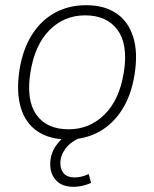

<svg xmlns="http://www.w3.org/2000/svg" viewBox="-20 -528 593 738"><path d="M240 8Q171 8 124.5 -23Q78 -54 60 -114Q42 -174 55 -260Q68 -340 103.5 -395.5Q139 -451 192 -479.5Q245 -508 311 -508Q381 -508 427 -477Q473 -446 492 -386Q511 -326 497 -240Q484 -160 448 -104.5Q412 -49 359 -20.5Q306 8 240 8ZM244 -31Q324 -31 381.5 -87.5Q439 -144 456 -250Q473 -356 432 -412.5Q391 -469 307 -469Q227 -469 170.5 -412.5Q114 -356 97 -250Q80 -144 119.5 -87.5Q159 -31 244 -31ZM262 190Q219 190 196 165.5Q173 141 173 103Q173 59 201.5 23.5Q230 -12 274 -31L292 0Q252 16 232 43Q212 70 212 99Q212 124 225.5 139Q239 154 267 154Q279 154 292.5 151Q306 148 321 141L330 175Q320 180 301 185Q282 190 262 190Z"/></svg>

Font: Mulish ExtraLight
Style: Italic
Weight: 200
Italic angle: -9°
Designer: Vernon Adams
Foundry: Vernon Adams
Version: Version 3.603